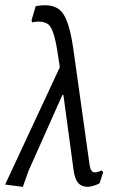

<svg xmlns="http://www.w3.org/2000/svg" viewBox="-32 -723 451 748"><path d="M57 5 -12 -4 201 -461 195 -501Q182 -595 163 -620.5Q144 -646 93 -636L91 -644L107 -699Q177 -712 207.5 -678Q238 -644 254 -530L317 -81Q320 -58 330.5 -53Q341 -48 364 -59L370 -53L356 -9Q331 4 309 5Q285 4 272.5 -10Q260 -24 255 -58L215 -353H211L79 -57Z"/></svg>

Font: Alegreya Sans
Style: Italic
Weight: 400
Italic angle: -7°
Designer: Juan Pablo del Peral
Foundry: Huerta Tipografica
Version: Version 2.007